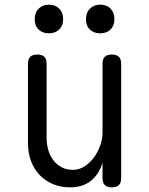

<svg xmlns="http://www.w3.org/2000/svg" viewBox="-20 -794 640 824"><path d="M420 -224V-520Q420 -541 430 -550.5Q440 -560 460 -560Q480 -560 490 -550.5Q500 -541 500 -520V-30Q500 -9 490 0.5Q480 10 460 10Q440 10 430 0.5Q420 -9 420 -30V-96Q405 -46 370 -18Q335 10 280 10Q240 10 207 -4Q174 -18 150 -43Q126 -68 113 -103Q100 -138 100 -181V-520Q100 -541 110 -550.5Q120 -560 140 -560Q160 -560 170 -550.5Q180 -541 180 -520V-203Q180 -176 187 -151Q194 -126 208.5 -107Q223 -88 244 -76.5Q265 -65 293 -65Q320 -65 343.5 -80.5Q367 -96 384 -119.5Q401 -143 410.5 -171Q420 -199 420 -224ZM410 -651Q383 -651 366 -667Q349 -683 349 -711Q349 -740 366 -757Q383 -774 410 -774Q438 -774 454.5 -757Q471 -740 471 -711Q471 -684 454.5 -667.5Q438 -651 410 -651ZM190 -651Q163 -651 146 -667Q129 -683 129 -711Q129 -740 146 -757Q163 -774 190 -774Q217 -774 234 -757Q251 -740 251 -711Q251 -684 234 -667.5Q217 -651 190 -651Z"/></svg>

Font: Maple Mono Normal NL Light
Style: Regular
Weight: 300
Monospace: yes
Designer: subframe7536
Version: Version 7.000